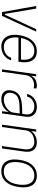

<svg xmlns="http://www.w3.org/2000/svg" viewBox="1143 -1710 577 2903"><g transform="rotate(90 1431.5 -258.5)"><path d="M163 0 70.5 -517H109.5L190.5 -44H202.5L421.5 -517H458L220.5 0Z M686 10Q623 10 579.5 -20.8Q536 -51.5 517.2 -110.5Q498.5 -169.5 510.5 -254Q522.5 -339.5 555.5 -400.8Q588.5 -462 639.2 -494.5Q690 -527 756 -527Q818 -527 857.8 -497.5Q897.5 -468 913 -412.2Q928.5 -356.5 917 -277L913.5 -249H549Q541 -190.5 552 -140.2Q563 -90 597 -59Q631 -28 691.5 -28Q748.5 -28 793 -57.5Q837.5 -87 853 -138H892Q875.5 -88 843.2 -55Q811 -22 770 -6Q729 10 686 10ZM555 -287H880Q888.5 -344.5 877.8 -390.2Q867 -436 835.5 -462.5Q804 -489 750 -489Q691 -489 650 -458.8Q609 -428.5 585.2 -382Q561.5 -335.5 555 -287Z M1029 0 1102 -517H1135L1124.5 -440Q1142 -475 1166.8 -493.8Q1191.5 -512.5 1218.5 -519.8Q1245.5 -527 1268.5 -527Q1283 -527 1297 -524.8Q1311 -522.5 1319 -517L1313.5 -477Q1304.5 -482 1288.5 -484Q1272.5 -486 1262.5 -486Q1240 -486 1208.2 -476Q1176.5 -466 1150 -438.8Q1123.5 -411.5 1116 -360L1065.5 0Z M1479 10Q1432 10 1400 -7.2Q1368 -24.5 1354 -56.2Q1340 -88 1345.5 -132Q1357.5 -219 1415 -258.8Q1472.5 -298.5 1591.5 -303L1701.5 -307L1709 -357Q1717.5 -419.5 1684 -454.2Q1650.5 -489 1589.5 -489Q1538 -489 1496 -460.8Q1454 -432.5 1439 -379H1400Q1407.5 -415.5 1432.8 -449.5Q1458 -483.5 1499.5 -505.2Q1541 -527 1596.5 -527Q1647 -527 1683 -506.5Q1719 -486 1735.5 -448.2Q1752 -410.5 1744.5 -358L1694.5 0H1661.5L1673.5 -100Q1633 -35.5 1582 -12.8Q1531 10 1479 10ZM1489.5 -27Q1519 -27 1551 -38.8Q1583 -50.5 1611.2 -70.8Q1639.5 -91 1658.8 -116Q1678 -141 1681.5 -167L1695.5 -268L1604 -266Q1528 -264.5 1482 -250.5Q1436 -236.5 1413.2 -208.2Q1390.5 -180 1383.5 -135Q1377 -84 1406 -55.5Q1435 -27 1489.5 -27Z M1865 0 1937.5 -517H1970L1960.5 -440Q1976 -464.5 2001.5 -484.2Q2027 -504 2060.2 -515.5Q2093.5 -527 2132 -527Q2180 -527 2214.8 -506.5Q2249.5 -486 2265.2 -443.5Q2281 -401 2271.5 -335L2224.5 0H2188.5L2236 -335Q2247 -410 2217.2 -449.5Q2187.5 -489 2127.5 -489Q2085 -489 2047 -475Q2009 -461 1983.2 -432.5Q1957.5 -404 1951.5 -360L1900.5 0Z M2568.5 10Q2506.5 10 2463.5 -19Q2420.5 -48 2402.2 -107.2Q2384 -166.5 2396 -257Q2406.5 -338 2436.8 -398.8Q2467 -459.5 2517.5 -493.2Q2568 -527 2638.5 -527Q2700 -527 2742 -497.8Q2784 -468.5 2802 -408.8Q2820 -349 2808 -257Q2797.5 -177 2767.5 -117Q2737.5 -57 2688 -23.5Q2638.5 10 2568.5 10ZM2573.5 -27Q2623.5 -27 2664.2 -52Q2705 -77 2732.8 -128Q2760.5 -179 2770.5 -257Q2779.5 -326.5 2768.2 -378.8Q2757 -431 2723.8 -460Q2690.5 -489 2633.5 -489Q2582.5 -489 2541.2 -464Q2500 -439 2472.2 -387.5Q2444.5 -336 2434 -257Q2425 -188 2436.5 -136.2Q2448 -84.5 2482 -55.8Q2516 -27 2573.5 -27Z"/></g></svg>

Font: Public Sans Thin Thin
Style: Italic
Weight: 250
Italic angle: -8°
Version: Version 2.001